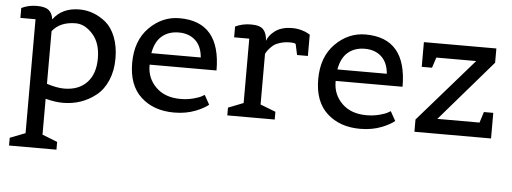

<svg xmlns="http://www.w3.org/2000/svg" viewBox="-51 -651 2827 1061"><g transform="rotate(5 1363.0 -120.5)"><path d="M291 271H28V228L113 195V-437H29V-492Q68 -511 114.5 -511Q161 -511 181 -494Q201 -477 205 -444Q254 -512 351 -512Q430 -512 497 -458Q531 -430 551.5 -378.5Q572 -327 572 -259Q572 -191 549 -137.5Q526 -84 487 -53Q408 10 303 10Q261 10 207 -4V195L291 228ZM303 -69Q384 -69 429.5 -117Q475 -165 475 -251Q475 -337 431 -385.5Q387 -434 337 -434Q250 -434 207 -379V-87Q263 -69 303 -69Z M920 10Q807 10 736.5 -54.5Q666 -119 666 -243Q666 -367 738 -439.5Q810 -512 906 -512Q1134 -512 1134 -242H763V-237Q763 -166 813 -117Q863 -68 949 -68Q986 -68 1019 -76.5Q1052 -85 1067 -94L1081 -102L1110 -50Q1107 -48 1101.5 -43.5Q1096 -39 1078 -29Q1060 -19 1039 -11Q986 10 920 10ZM767 -306H1041Q1036 -368 1000.5 -400.5Q965 -433 908.5 -433Q852 -433 815 -401.5Q778 -370 767 -306Z M1478 0H1215V-43L1299 -76V-433H1215V-493Q1254 -512 1303 -512Q1352 -512 1371 -491Q1390 -470 1392 -429Q1402 -459 1433 -483Q1470 -512 1531 -512Q1558 -512 1582.5 -505Q1607 -498 1618 -491L1630 -484V-366H1570L1557 -426Q1551 -432 1524 -432Q1497 -432 1472 -424.5Q1447 -417 1433 -406Q1405 -382 1393 -357V-76L1478 -43Z M1952 10Q1839 10 1768.5 -54.5Q1698 -119 1698 -243Q1698 -367 1770 -439.5Q1842 -512 1938 -512Q2166 -512 2166 -242H1795V-237Q1795 -166 1845 -117Q1895 -68 1981 -68Q2018 -68 2051 -76.5Q2084 -85 2099 -94L2113 -102L2142 -50Q2139 -48 2133.5 -43.5Q2128 -39 2110 -29Q2092 -19 2071 -11Q2018 10 1952 10ZM1799 -306H2073Q2068 -368 2032.5 -400.5Q1997 -433 1940.5 -433Q1884 -433 1847 -401.5Q1810 -370 1799 -306Z M2678 0H2253V-68L2559 -419H2338L2319 -361H2262V-498H2664V-419L2373 -82H2607L2626 -142H2678Z"/></g></svg>

Font: Belgrano
Style: Regular
Weight: 400
Designer: Daniel Hernandez
Foundry: Daniel Hernndez
Version: Version 1.003